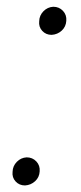

<svg xmlns="http://www.w3.org/2000/svg" viewBox="-20 -549 241 574"><path d="M17.6 -35.6Q18.1 -52.7 30.3 -65.2Q42.5 -77.6 59.6 -78.6Q77.1 -78.6 88.6 -66.4Q100.1 -54.2 98.6 -36.6Q97.7 -19 85 -7.3Q72.3 4.4 54.7 5.4Q37.6 5.4 26.6 -6.6Q15.6 -18.6 17.6 -35.6ZM97.2 -485.8Q97.7 -502.9 109.9 -515.4Q122.1 -527.8 139.2 -528.8Q156.7 -528.8 168.2 -516.6Q179.7 -504.4 178.2 -486.8Q177.2 -469.2 164.6 -457.5Q151.9 -445.8 134.3 -444.8Q117.2 -444.8 106.2 -456.8Q95.2 -468.8 97.2 -485.8Z"/></svg>

Font: Roboto Condensed Light
Style: Italic
Weight: 300
Italic angle: -12°
Designer: Christian Robertson
Foundry: Google
Version: Version 3.0; 2020